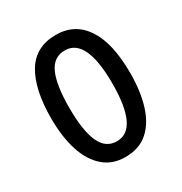

<svg xmlns="http://www.w3.org/2000/svg" viewBox="-137 -648 719 760"><g transform="rotate(-30 222.5 -268.5)"><path d="M403 -269Q403 -186 383.5 -123Q364 -60 324 -25Q284 10 221 10Q162 10 122 -25Q82 -60 62 -122.5Q42 -185 42 -269Q42 -402 86 -474.5Q130 -547 223 -547Q309 -547 356 -476.5Q403 -406 403 -269ZM125 -269Q125 -166 148.5 -113.5Q172 -61 223 -61Q321 -61 321 -269Q321 -476 223 -476Q171 -476 148 -424.5Q125 -373 125 -269Z"/></g></svg>

Font: Noto Sans Ethiopic ExtraCondensed
Style: Regular
Weight: 400
Width: 2
Designer: Monotype Design Team
Foundry: Monotype Imaging Inc.
Version: Version 2.102; ttfautohint (v1.8.4.7-5d5b)